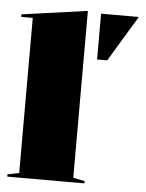

<svg xmlns="http://www.w3.org/2000/svg" viewBox="-53 -788 633 831"><g transform="rotate(5 263.5 -372.5)"><path d="M295 -20 345 -10V0H10V-10L60 -20V-694H10V-705L295 -745ZM353 -539V-738H517L397 -539Z"/></g></svg>

Font: Kalnia
Style: Bold
Weight: 700
Designer: Frida Medrano
Foundry: Frida Medrano
Version: Version 1.105